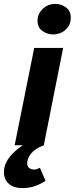

<svg xmlns="http://www.w3.org/2000/svg" viewBox="-64 -743 382 982"><path d="M49 219Q8 219 -18 197.5Q-44 176 -44 137Q-44 111 -31.5 86.5Q-19 62 3 40Q25 18 53 0H11L111 -498H259L160 0Q115 17 95 42Q75 67 75 94Q75 108 85 116Q95 124 108 124Q119 124 126 121.5Q133 119 140 115L169 182Q145 198 115.5 208.5Q86 219 49 219ZM207 -567Q178 -567 153 -584.5Q128 -602 128 -637Q128 -672 154.5 -697.5Q181 -723 219 -723Q249 -723 273.5 -705Q298 -687 298 -653Q298 -616 272 -591.5Q246 -567 207 -567Z"/></svg>

Font: Source Sans 3 ExtraBold
Style: Italic
Weight: 800
Italic angle: -11°
Version: Version 3.052;hotconv 1.1.0;makeotfexe 2.6.0